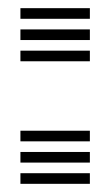

<svg xmlns="http://www.w3.org/2000/svg" viewBox="-20 -450 270 470"><path d="M30 -404V-430H200V-404ZM30 -352V-378H200V-352ZM30 -300V-326H200V-300ZM30 -104V-130H200V-104ZM30 -52V-78H200V-52ZM30 0V-26H200V0Z"/></svg>

Font: Big Shoulders Inline Text Black
Style: Regular
Weight: 900
Designer: Patric King
Foundry: XO Type Co
Version: Version 1.000